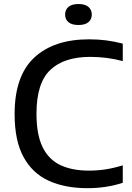

<svg xmlns="http://www.w3.org/2000/svg" viewBox="-20 -950 672 979"><path d="M426 9.5Q311.5 9.5 228.2 -28.5Q145 -66.5 99.8 -149.8Q54.5 -233 54.5 -368.5Q54.5 -563 154.5 -656.2Q254.5 -749.5 434 -749.5Q480.5 -749.5 522.5 -744Q564.5 -738.5 606 -727.5V-638.5Q525.5 -660 440 -660Q306 -660 236 -593Q166 -526 166 -370.5Q166 -263 197.5 -199.2Q229 -135.5 288.8 -107.8Q348.5 -80 433 -80Q477.5 -80 519 -86.5Q560.5 -93 606 -107V-18Q523 9.5 426 9.5ZM380 -822.5Q346 -822.5 329 -837Q312 -851.5 312 -875.5Q312 -900 329 -914.8Q346 -929.5 380 -929.5Q414 -929.5 431 -914.8Q448 -900 448 -875.5Q448 -851.5 431 -837Q414 -822.5 380 -822.5Z"/></svg>

Font: Encode Sans Semi Expanded Medium
Style: Regular
Weight: 500
Width: 6
Designer: Multiple Designers
Foundry: Impallari Type
Version: Version 3.000; ttfautohint (v1.8.3) -l 8 -r 50 -G 200 -x 14 